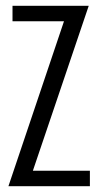

<svg xmlns="http://www.w3.org/2000/svg" viewBox="-20 -640 346 660"><path d="M9 0 200 -567H23V-620H285L93 -53H289V0Z"/></svg>

Font: Smooch Sans Medium
Style: Regular
Weight: 500
Designer: Robert E. Leuschke
Foundry: Robert E. Leuschke
Version: Version 1.010; ttfautohint (v1.8.3)